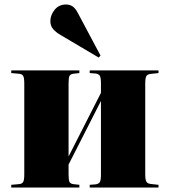

<svg xmlns="http://www.w3.org/2000/svg" viewBox="-20 -834 754 854"><path d="M30 0V-12L64 -15Q78 -16 83 -24.5Q88 -33 88 -59V-462Q88 -488 83 -496.5Q78 -505 64 -506L30 -509V-521H333V-509L306 -506Q293 -504 289 -496Q285 -488 285 -462V-138L429 -421V-463Q429 -487 424.5 -496Q420 -505 405 -507L379 -509V-521H685V-509L657 -506Q638 -505 632 -497Q626 -489 626 -463V-58Q626 -33 632 -24.5Q638 -16 657 -15L685 -12V0H379V-12L405 -14Q420 -16 424.5 -25Q429 -34 429 -58V-385L285 -102V-59Q285 -33 289 -25Q293 -17 306 -15L333 -12V0ZM419 -578 250 -678Q229 -690 216.5 -704.5Q204 -719 204 -740Q204 -767 223 -790.5Q242 -814 274 -814Q290 -814 303 -805.5Q316 -797 328 -773L427 -587Z"/></svg>

Font: Literata 72pt ExtraBold
Style: Regular
Weight: 800
Designer: Latin by Veronika Burian and Jose Scaglione. Greek by Irene Vlachou. Cyrillic by Vera Evstafieva.
Foundry: TypeTogether
Version: Version 3.002